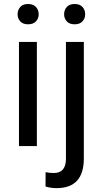

<svg xmlns="http://www.w3.org/2000/svg" viewBox="-20 -741 522 974"><path d="M69.3 -668.5Q69.3 -690.4 82.8 -705.6Q96.2 -720.7 122.6 -720.7Q148.4 -720.7 162.4 -705.6Q176.3 -690.4 176.3 -668.5Q176.3 -647.5 162.4 -632.6Q148.4 -617.7 122.6 -617.7Q96.2 -617.7 82.8 -632.6Q69.3 -647.5 69.3 -668.5ZM167 -528.3V0H76.2V-528.3ZM305.2 -668.5Q305.2 -690.4 318.8 -705.6Q332.5 -720.7 358.4 -720.7Q384.8 -720.7 398.4 -705.6Q412.1 -690.4 412.1 -668.5Q412.1 -647.5 398.4 -632.6Q384.8 -617.7 358.4 -617.7Q332.5 -617.7 318.8 -632.6Q305.2 -647.5 305.2 -668.5ZM314.5 -528.3H405.3V63Q405.3 213.4 267.1 213.4Q236.8 213.4 210.9 205.1L211.4 132.3Q229.5 136.7 252.9 136.7Q312.5 136.7 314.5 68.8Z"/></svg>

Font: Roboto21382017
Style: Regular
Weight: 400
Designer: Christian Robertson
Foundry: Google
Version: Version 2.138; 2017